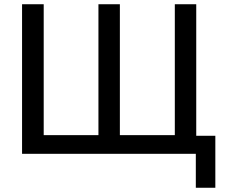

<svg xmlns="http://www.w3.org/2000/svg" viewBox="-20 -725 1063 905"><path d="M903 160V0H84V-705H186V-88H444V-705H545V-88H804V-705H905V-85H995V160Z"/></svg>

Font: Nunito Sans 10pt SemiCondensed SemiBold
Style: Regular
Weight: 600
Width: 4
Designer: Vernon Adams
Foundry: Vernon Adams
Version: Version 3.101;gftools[0.9.27]